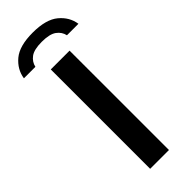

<svg xmlns="http://www.w3.org/2000/svg" viewBox="-351 -978 1011 1011"><g transform="rotate(-45 155.0 -472.0)"><path d="M85.5 0V-740H225.5V0ZM-47.5 -807Q-39 -864.5 8.5 -904.5Q56 -944.5 155 -944.5Q254 -944.5 302 -904.5Q350 -864.5 358.5 -807H273Q266.5 -837.5 239.8 -857Q213 -876.5 155 -876.5Q97 -876.5 70.8 -857Q44.5 -837.5 38 -807Z"/></g></svg>

Font: Encode Sans Expanded SemiBold
Style: Regular
Weight: 600
Width: 7
Designer: Multiple Designers
Foundry: Impallari Type
Version: Version 3.000; ttfautohint (v1.8.3) -l 8 -r 50 -G 200 -x 14 